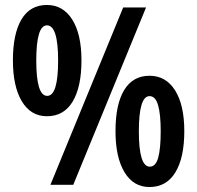

<svg xmlns="http://www.w3.org/2000/svg" viewBox="-20 -744 793 773"><path d="M169 -724Q234 -724 271 -665Q308 -606 308 -501Q308 -394 272.5 -335Q237 -276 169 -276Q104 -276 68 -336Q32 -396 32 -501Q32 -608 66.5 -666Q101 -724 169 -724ZM568 -714 275 0H183L476 -714ZM169 -642Q126 -642 126 -500Q126 -358 170 -358Q214 -358 214 -500Q214 -642 169 -642ZM582 -439Q648 -439 685 -380Q722 -321 722 -216Q722 -109 686 -50Q650 9 582 9Q517 9 481 -51Q445 -111 445 -216Q445 -324 480 -381.5Q515 -439 582 -439ZM582 -357Q539 -357 539 -215Q539 -73 583 -73Q607 -73 617 -109.5Q627 -146 627 -215Q627 -284 616.5 -320.5Q606 -357 582 -357Z"/></svg>

Font: Avrile Sans Condensed SemiBold
Style: Regular
Weight: 600
Width: 3
Designer: Monotype Design Team
Foundry: Monotype Imaging Inc.
Version: Version 2.001;September 10, 2019;FontCreator 11.5.0.2425 64-